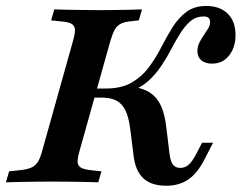

<svg xmlns="http://www.w3.org/2000/svg" viewBox="-39 -602 798 634"><path d="M509.7 11.3Q461.3 11.3 435.1 -12.5Q408.9 -36.3 402.4 -85.5L391.1 -175.8Q386.3 -213.7 375.8 -236.3Q365.3 -258.9 346 -269.4Q326.6 -279.8 295.2 -279.8H258.1L266.1 -309.7H310.5Q362.1 -309.7 396 -329.4Q429.8 -349.2 452.8 -380.2Q475.8 -411.3 493.5 -446Q511.3 -480.6 530.6 -511.7Q550 -542.7 576.2 -562.5Q602.4 -582.3 641.9 -582.3Q687.1 -582.3 712.9 -556.9Q738.7 -531.5 738.7 -486.3Q738.7 -446 717.7 -419Q696.8 -391.9 661.3 -391.9Q638.7 -391.9 625.8 -402.8Q612.9 -413.7 612.9 -433.1Q612.9 -448.4 619.4 -461.3Q625.8 -474.2 633.9 -485.9Q641.9 -497.6 648.4 -508.1Q654.8 -518.5 654.8 -529.8Q654.8 -538.7 649.6 -543.1Q644.4 -547.6 633.9 -547.6Q608.9 -547.6 590.7 -532.7Q572.6 -517.7 557.3 -493.5Q541.9 -469.4 527 -440.7Q512.1 -412.1 493.5 -384.3Q475 -356.5 450.4 -334.3Q425.8 -312.1 391.1 -300.8L396.8 -316.1Q435.5 -310.5 458.5 -294.4Q481.5 -278.2 493.5 -250.4Q505.6 -222.6 510.5 -179L521 -91.9Q524.2 -68.5 532.3 -58.1Q540.3 -47.6 556.5 -47.6Q571.8 -47.6 583.5 -57.7Q595.2 -67.7 608.1 -91.9L628.2 -130.6H664.5L634.7 -72.6Q611.3 -28.2 581.5 -8.5Q551.6 11.3 509.7 11.3ZM131.5 -2.4Q106.5 -2.4 78.2 -2Q50 -1.6 24.2 -1.2Q-1.6 -0.8 -19.4 0L-8.9 -36.3L21.8 -39.5Q48.4 -41.9 62.9 -48Q77.4 -54 85.9 -67.3Q94.4 -80.6 100.8 -105.6L201.6 -465.3Q208.9 -490.3 208.5 -503.6Q208.1 -516.9 197.2 -523.4Q186.3 -529.8 160.5 -531.5L129.8 -534.7L140.3 -571Q158.1 -570.2 183.1 -569.8Q208.1 -569.4 236.7 -569Q265.3 -568.5 291.1 -568.5H292.7H294.4Q317.7 -568.5 342.3 -569Q366.9 -569.4 389.9 -569.8Q412.9 -570.2 429.8 -571L419.4 -534.7L397.6 -532.3Q374.2 -530.6 360.9 -524.2Q347.6 -517.7 339.9 -504Q332.3 -490.3 325 -465.3L224.2 -105.6Q216.9 -80.6 217.3 -67.3Q217.7 -54 229 -48Q240.3 -41.9 265.3 -39.5L296 -36.3L285.5 0Q268.5 -0.8 243.1 -1.2Q217.7 -1.6 189.5 -2Q161.3 -2.4 134.7 -2.4H133.9Z"/></svg>

Font: Playfair 9pt
Style: Bold Italic
Weight: 700
Italic angle: -15.6°
Designer: Claus Eggers Sørensen
Foundry: Claus Eggers Sørensen
Version: Version 2.203